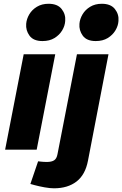

<svg xmlns="http://www.w3.org/2000/svg" viewBox="-20 -810 661 1039"><path d="M7.7 0 108.2 -516.4H279L178.5 0ZM209.9 -587.8Q161 -587.8 139.8 -616.8Q118.7 -645.7 121.7 -681.2Q123.8 -707.5 138.5 -732.4Q153.2 -757.3 179.8 -773.4Q206.5 -789.6 242.8 -789.6Q291.2 -789.6 313.6 -761.1Q336 -732.7 332.9 -696.8Q331.4 -670.4 316.5 -645.5Q301.5 -620.6 274.9 -604.2Q248.2 -587.8 209.9 -587.8ZM144.4 185.5 186.2 62.9 198.8 64.4Q206.8 65.4 216.5 65.9Q226.3 66.4 233.8 66.4Q259.3 66.4 273.1 57.4Q286.8 48.4 291.3 23.4L396.4 -516.4H567.1L456.1 59.4Q441.6 135.7 394 172.4Q346.4 209 272.1 209Q251.2 209 221.5 203.8Q191.9 198.5 166.4 191.6ZM498.1 -587.8Q449.2 -587.8 428 -616.8Q406.9 -645.7 409.9 -681.2Q412 -707.5 426.7 -732.4Q441.4 -757.3 468 -773.4Q494.7 -789.6 531 -789.6Q579.3 -789.6 601.8 -761.1Q624.2 -732.7 621.1 -696.8Q619.6 -670.4 604.6 -645.5Q589.7 -620.6 563.1 -604.2Q536.4 -587.8 498.1 -587.8Z"/></svg>

Font: REM Medium
Style: Italic
Weight: 500
Italic angle: -11°
Designer: Octavio Pardo
Foundry: Ashler Design
Version: Version 1.005;gftools[0.9.28]